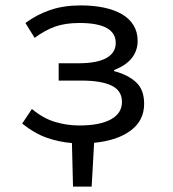

<svg xmlns="http://www.w3.org/2000/svg" viewBox="-20 -518 640 710"><path d="M250 172 246 11Q197 7 152 -9Q107 -25 62 -61L98 -115Q140 -80 184 -67Q228 -54 273 -54Q349 -54 390 -76.5Q431 -99 431 -141Q431 -183 392.5 -201.5Q354 -220 281 -220H197V-284H269Q339 -284 373.5 -303.5Q408 -323 408 -359Q408 -433 274 -433Q221 -433 183.5 -419.5Q146 -406 108 -378L74 -433Q116 -464 165.5 -481Q215 -498 279 -498Q325 -498 363.5 -490Q402 -482 430 -466Q458 -450 473.5 -425Q489 -400 489 -367Q489 -331 467.5 -303.5Q446 -276 402 -259V-255Q452 -242 482.5 -214.5Q513 -187 513 -134Q513 -72 463 -35Q413 2 328 10L319 172Z"/></svg>

Font: Source Code Pro
Style: Regular
Weight: 400
Monospace: yes
Designer: Paul D. Hunt, Teo Tuominen
Foundry: Adobe Systems Incorporated
Version: Version 2.030;PS 1.000;hotconv 16.6.51;makeotf.lib2.5.65220